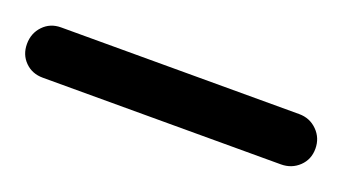

<svg xmlns="http://www.w3.org/2000/svg" viewBox="-62 -135 481 269"><g transform="rotate(20 178.0 -0.5)"><path d="M0 37Q-16 37 -26.5 26.5Q-37 16 -37 0Q-37 -16 -26.5 -27Q-16 -38 0 -38Q89 -38 177.5 -38Q266 -38 355 -38Q355 -38 355 -38Q355 -38 355 -38Q371 -38 382 -27Q393 -16 393 0Q393 16 382 26.5Q371 37 355 37Q266 37 177.5 37Q89 37 0 37Q0 37 0 37Q0 37 0 37Z"/></g></svg>

Font: FRB American Cursive Guidelines Extrabold
Style: Bold Italic
Weight: 800
Italic angle: -25°
Version: Version 2.0;Modular Font Editor K font №1